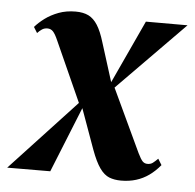

<svg xmlns="http://www.w3.org/2000/svg" viewBox="-79 -559 621 613"><g transform="rotate(5 232.0 -252.5)"><path d="M330.5 10Q309 10 292.5 3.5Q276 -3 262 -22.8Q248 -42.5 234 -80.5L174.5 -245.5L196.5 -232L103 0L-35 0.5L192.5 -244L179.5 -215.5L88.5 -418Q80 -437.5 72.8 -445.5Q65.5 -453.5 54.5 -453.5Q44.5 -453.5 37 -448.5Q29.5 -443.5 22.5 -436L11 -454.5Q23.5 -469 42 -482.8Q60.5 -496.5 85 -505.8Q109.5 -515 139.5 -515Q164 -515 180.8 -506.8Q197.5 -498.5 210 -478.8Q222.5 -459 232.5 -425.5L278 -281L262.5 -280L365.5 -502.5H499L262.5 -262L279 -295L379 -82Q388 -63.5 394.2 -57Q400.5 -50.5 410 -50.5Q420 -50.5 426.8 -55.5Q433.5 -60.5 443 -70L455 -50.5Q438.5 -30.5 419.5 -17Q400.5 -3.5 378.5 3.2Q356.5 10 330.5 10Z"/></g></svg>

Font: Merriweather 144pt
Style: Bold Italic
Weight: 700
Italic angle: -7.8°
Version: Version 2.101